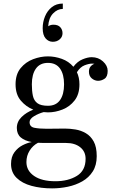

<svg xmlns="http://www.w3.org/2000/svg" viewBox="-20 -781 648 1061"><path d="M325.5 -597.3Q325.5 -577.3 310.1 -563.7Q294.7 -550.1 271.9 -550.1Q248.3 -550.1 232.1 -568.7Q215.9 -587.3 215.9 -625.3Q215.9 -659.3 228.7 -690.5Q241.5 -721.7 266.3 -741.5Q291.1 -761.3 327.1 -761.3V-731.7Q297.5 -731.7 273.3 -706.7Q249.1 -681.7 246.3 -635.7Q251.1 -639.3 258.5 -641.9Q265.9 -644.5 275.1 -644.5Q300.7 -644.5 313.1 -630.7Q325.5 -616.9 325.5 -597.3ZM73 -74Q73 -108.5 99 -134.2Q125 -160 164 -175Q124 -191 95 -225Q66 -259 66 -315Q66 -370.5 94 -404.5Q122 -438.5 163.2 -454Q204.5 -469.5 245 -469.5Q283 -469.5 321.5 -455.8Q360 -442 385.5 -412Q407.5 -441.5 436.2 -453.2Q465 -465 486.5 -465Q523.5 -465 549.2 -441.5Q575 -418 575 -389.5Q575 -357.5 558 -346Q541 -334.5 522 -334.5Q503.5 -334.5 487.5 -347.5Q471.5 -360.5 471.5 -385Q471.5 -403 480.5 -413.5Q489.5 -424 502 -428.5Q496 -429.5 489.5 -429.5Q471.5 -429.5 447.5 -420.2Q423.5 -411 405 -382Q419 -352.5 419 -315Q419 -260 392.2 -225.8Q365.5 -191.5 325.5 -175.8Q285.5 -160 245 -160Q233 -160 221 -161.5Q192.5 -153.5 168 -138.8Q143.5 -124 143.5 -106Q143.5 -80 170.2 -74.8Q197 -69.5 238 -69.5Q264.5 -69.5 290.5 -70Q316.5 -70.5 338 -70.5Q366 -70.5 396.8 -65.5Q427.5 -60.5 454.2 -45Q481 -29.5 497.8 0.8Q514.5 31 514.5 82Q514.5 132 492.8 166.2Q471 200.5 435 221Q399 241.5 355.5 250.8Q312 260 268 260Q205.5 260 154 246Q102.5 232 71.8 202Q41 172 41 125Q41 85.5 59.8 60.2Q78.5 35 105 21.5Q131.5 8 155.5 4Q116.5 -3 94.8 -21.5Q73 -40 73 -74ZM156 -315Q156 -278 161.8 -251.5Q167.5 -225 186.5 -210.8Q205.5 -196.5 245 -196.5Q289.5 -196.5 311.8 -228Q334 -259.5 334 -315Q334 -370.5 311.8 -402Q289.5 -433.5 245 -433.5Q201 -433.5 178.5 -402Q156 -370.5 156 -315ZM126 114.5Q126 162 168.2 191.2Q210.5 220.5 286 220.5Q356.5 220.5 404.8 191Q453 161.5 453 96.5Q453 56.5 423.5 32.8Q394 9 345 9H221.5Q204.5 9 190 8Q161.5 23 143.8 51.2Q126 79.5 126 114.5Z"/></svg>

Font: Bodoni* 06pt
Style: Regular
Weight: 400
Version: Version 2.3